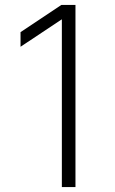

<svg xmlns="http://www.w3.org/2000/svg" viewBox="-20 -752 466 776"><path d="M230 4V-676H233L63 -563V-622L228 -732H285V4Z"/></svg>

Font: Sinter Light
Style: Regular
Weight: 300
Foundry: Adobe & rsms
Version: Version 1.000